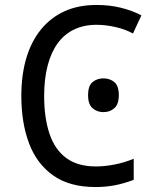

<svg xmlns="http://www.w3.org/2000/svg" viewBox="-20 -744 640 774"><path d="M365 10Q260 10 194 -37Q128 -84 97 -166.5Q66 -249 66 -357Q66 -442 86 -509.5Q106 -577 145 -625Q184 -673 240 -698.5Q296 -724 369 -724Q421 -724 466.5 -713Q512 -702 550 -682L516 -609Q485 -626 445.5 -635Q406 -644 369 -644Q318 -644 278.5 -625Q239 -606 212.5 -569.5Q186 -533 172 -479.5Q158 -426 158 -357Q158 -269 179.5 -205Q201 -141 247 -107Q293 -73 367 -73Q401 -73 440.5 -80.5Q480 -88 519 -104V-19Q479 -4 442.5 3Q406 10 365 10ZM397 -292Q371 -292 353 -308Q335 -324 335 -360Q335 -398 353 -413Q371 -428 397 -428Q423 -428 441 -413Q459 -398 459 -360Q459 -324 441 -308Q423 -292 397 -292Z"/></svg>

Font: Noto Sans Mono
Style: Regular
Weight: 400
Designer: Monotype Design Team
Foundry: Monotype Imaging Inc.
Version: Version 2.014